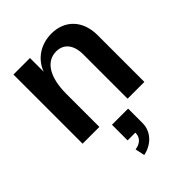

<svg xmlns="http://www.w3.org/2000/svg" viewBox="-240 -669 1068 1068"><g transform="rotate(-45 294.0 -134.5)"><path d="M54 0H186V-260C186 -390 233 -467 313 -467C373 -467 408 -423 408 -348V0H540V-368C540 -483 470 -556 364 -556C279 -556 211 -509 184 -436V-544H54ZM240 231 252 287C322 273 371 220 371 156V41H244V164H305V167C305 202 279 226 240 231Z"/></g></svg>

Font: Ronzino
Style: Bold
Weight: 700
Designer: Nunzio Mazzaferro
Foundry: Collletttivo
Version: Version 1.000;Glyphs 3.3 (3337)